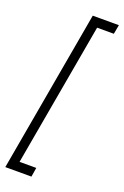

<svg xmlns="http://www.w3.org/2000/svg" viewBox="-164 -827 620 960"><g transform="rotate(20 146.0 -346.5)"><path d="M1 84 153 -777H292L283 -728H194L59 35H148L140 84Z"/></g></svg>

Font: Marvel
Style: Italic
Weight: 400
Italic angle: -12°
Designer: Carolina Trebol
Foundry: Carolina Trebol
Version: Version 1.001